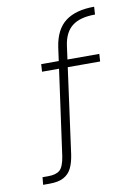

<svg xmlns="http://www.w3.org/2000/svg" viewBox="-81 -753 572 807"><g transform="rotate(-10 205.0 -350.0)"><path d="M117 -501H365L363 -469H115ZM200 -559Q211 -633 255 -666.5Q299 -700 378 -700L376 -667Q312 -667 278.5 -641Q245 -615 237 -559L175 -104Q170 -71 159 -48Q148 -25 125.5 -12.5Q103 0 65 0H37L40 -32H64Q98 -32 114 -46Q130 -60 137 -104Z"/></g></svg>

Font: Albert Sans ExtraLight
Style: Regular
Weight: 250
Designer: Andreas Rasmussen
Foundry: a.Foundry
Version: Version 1.025